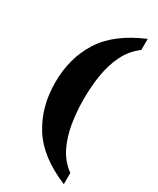

<svg xmlns="http://www.w3.org/2000/svg" viewBox="-230 -843 864 1053"><g transform="rotate(30 201.5 -317.0)"><path d="M373 143Q201 72 127 -45.5Q53 -163 53 -318Q53 -472 127 -588.5Q201 -705 373 -777V-707Q318 -666 288 -605Q258 -544 246 -470.5Q234 -397 234 -318Q234 -239 246 -165Q258 -91 288 -29.5Q318 32 373 72Z"/></g></svg>

Font: Noto Serif Armenian SemiCondensed ExtraBold
Style: Regular
Weight: 800
Width: 4
Designer: Monotype Design Team
Foundry: Monotype Imaging Inc.
Version: Version 2.008; ttfautohint (v1.8.4.7-5d5b)